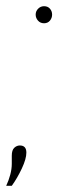

<svg xmlns="http://www.w3.org/2000/svg" viewBox="-39 -518 188 619"><path d="M-19 81Q-11 64 -6 45.5Q-1 27 -1 10V-16Q-1 -34 7 -41.5Q15 -49 25 -49Q46 -49 46 -26Q46 -6 31.5 25Q17 56 -1 81ZM103 -443Q91 -443 83.5 -451.5Q76 -460 76 -471Q76 -482 84 -490Q92 -498 103 -498Q115 -498 122 -490Q129 -482 129 -471Q129 -460 122 -451.5Q115 -443 103 -443Z"/></svg>

Font: Livvic Thin
Style: Italic
Weight: 250
Italic angle: -10°
Designer: Jacques Le Bailly, Baron von Fonthausen
Version: Version 1.001; ttfautohint (v1.8.2)